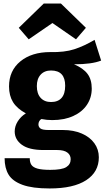

<svg xmlns="http://www.w3.org/2000/svg" viewBox="-20 -842 591 1084"><path d="M398 -479Q450 -457 474 -425Q498 -393 498 -342Q498 -291 471 -250.5Q444 -210 393.5 -187Q343 -164 275 -164Q243 -164 214 -170Q206 -166 201.5 -157.5Q197 -149 197 -140Q197 -125 208.5 -116.5Q220 -108 255 -108H335Q396 -108 442 -88Q488 -68 513 -33Q538 2 538 46Q538 129 466.5 175.5Q395 222 260 222Q163 222 107 201.5Q51 181 28.5 144Q6 107 6 51H148Q148 75 157.5 89Q167 103 192 110Q217 117 264 117Q329 117 354 101.5Q379 86 379 57Q379 33 360 19Q341 5 303 5H226Q144 5 103.5 -24.5Q63 -54 63 -100Q63 -129 80 -156.5Q97 -184 126 -202Q76 -229 53.5 -265.5Q31 -302 31 -354Q31 -443 95 -495.5Q159 -548 264 -548Q344 -546 399.5 -564Q455 -582 514 -617L551 -500Q499 -479 398 -479ZM188 -356Q188 -313 209.5 -289.5Q231 -266 268 -266Q307 -266 327.5 -289Q348 -312 348 -358Q348 -444 268 -444Q231 -444 209.5 -420.5Q188 -397 188 -356ZM86 -685 227 -822H324L465 -685L409 -620L276 -712L142 -620Z"/></svg>

Font: Fira Sans BGR
Style: Bold
Weight: 700
Designer: bBox Type GmbH & Carrois Corporate GbR & Edenspiekermann AG
Foundry: bBox Type GmbH & Carrois Corporate GbR & Edenspiekermann AG
Version: Version 4.301